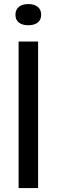

<svg xmlns="http://www.w3.org/2000/svg" viewBox="-20 -950 286 970"><path d="M74 0V-740H172.5V0ZM123 -822.5Q92.5 -822.5 75.2 -836.2Q58 -850 58 -875.5Q58 -901 75.2 -915.2Q92.5 -929.5 123 -929.5Q153.5 -929.5 170.8 -915.2Q188 -901 188 -875.5Q188 -850 170.8 -836.2Q153.5 -822.5 123 -822.5Z"/></svg>

Font: Encode Sans Semi Condensed Medium
Style: Regular
Weight: 500
Width: 4
Designer: Multiple Designers
Foundry: Impallari Type
Version: Version 3.000; ttfautohint (v1.8.3) -l 8 -r 50 -G 200 -x 14 